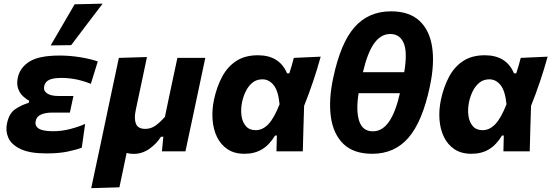

<svg xmlns="http://www.w3.org/2000/svg" viewBox="-20 -808 2944 1025"><path d="M227.5 11Q137.5 11 88.8 -12.8Q40 -36.5 24.2 -73.2Q8.5 -110 17.5 -149.5Q28.5 -203.5 62.5 -226Q96.5 -248.5 133.5 -259L136 -270.5Q119.5 -278.5 102.5 -294.5Q85.5 -310.5 76.8 -335.2Q68 -360 75 -393.5Q86.5 -447 137.2 -479.2Q188 -511.5 299 -511.5Q352.5 -511.5 408.2 -502.5Q464 -493.5 502 -480L465 -360.5Q419 -378.5 381.5 -385.2Q344 -392 308.5 -392Q263.5 -392 242.2 -381.5Q221 -371 216 -348.5Q210.5 -324 231 -309.8Q251.5 -295.5 292 -295.5H372L353 -207H260.5Q222.5 -207 199 -196.5Q175.5 -186 170.5 -162.5Q165 -136 186.5 -121.8Q208 -107.5 264 -107.5Q310 -107.5 355.8 -119.5Q401.5 -131.5 434.5 -146.5L416.5 -19.5Q387.5 -8.5 341.2 1.2Q295 11 227.5 11ZM250.5 -565.5Q283 -621 314.8 -675.8Q346.5 -730.5 378.5 -785L528 -788.5Q484.5 -731.5 442.5 -676.2Q400.5 -621 360 -567Z M467 196.5Q478.5 143 489.5 90.5Q500.5 38 514 -24L566 -271Q581 -340.5 592 -393Q603 -445.5 614.5 -499L764.5 -503.5Q753.5 -450.5 742.5 -398.5Q731.5 -346.5 719.5 -290.5L704.5 -219.5Q695 -174 705.8 -147Q716.5 -120 756 -120Q786 -120 811.2 -138.2Q836.5 -156.5 860.5 -184.5L882.5 -290Q894.5 -346.5 905 -396Q915.5 -445.5 927 -499H1076Q1064.5 -444.5 1053.5 -393Q1042.5 -341.5 1028 -272.5L1009 -183Q1000.5 -143 990.5 -96.5Q980.5 -50 970 0H844.5Q846.5 -19.5 848.2 -39Q850 -58.5 852 -78H839.5Q815 -39.5 776.8 -13Q738.5 13.5 693 13.5Q672.5 13.5 656 8.5Q646 56 636.8 100.2Q627.5 144.5 617.5 192Z M1285.5 13Q1231 13 1194.5 -11.5Q1158 -36 1138.2 -77.2Q1118.5 -118.5 1114.8 -169.5Q1111 -220.5 1122 -274Q1137 -344.5 1166 -398.5Q1195 -452.5 1241.8 -482.8Q1288.5 -513 1356.5 -513Q1472 -513 1512.5 -416.5H1524.5Q1532 -439 1537.8 -459.2Q1543.5 -479.5 1548.5 -499L1692 -505.5Q1674 -439.5 1650.5 -370.2Q1627 -301 1603.5 -243Q1601.5 -182 1599.8 -121.2Q1598 -60.5 1596.5 0H1456Q1456.5 -21.5 1457 -42.8Q1457.5 -64 1458 -84.5H1448.5Q1418 -34 1378.2 -10.5Q1338.5 13 1285.5 13ZM1345 -113Q1382 -113 1412.8 -145.2Q1443.5 -177.5 1472.5 -251.5Q1465.5 -323 1440.8 -353.8Q1416 -384.5 1381 -384.5Q1350 -384.5 1328.2 -367Q1306.5 -349.5 1292.8 -322Q1279 -294.5 1272.5 -263.5Q1264.5 -224.5 1269.2 -190.2Q1274 -156 1292.8 -134.5Q1311.5 -113 1345 -113Z M1967.5 13Q1868 13 1813.8 -39.2Q1759.5 -91.5 1746.5 -183.2Q1733.5 -275 1759 -392.5Q1798.5 -579.5 1873.2 -663.5Q1948 -747.5 2067.5 -747.5Q2164.5 -747.5 2219 -697.2Q2273.5 -647 2287 -556.5Q2300.5 -466 2274.5 -345Q2235 -159 2160.8 -73Q2086.5 13 1967.5 13ZM2063.5 -626.5Q2013.5 -626.5 1977.8 -577Q1942 -527.5 1917.5 -422.5H2138Q2156 -530.5 2135 -578.5Q2114 -626.5 2063.5 -626.5ZM1970.5 -107Q2021 -107 2056.5 -158Q2092 -209 2115 -310.5H1894.5Q1879.5 -217 1897.5 -162Q1915.5 -107 1970.5 -107Z M2497 13Q2442.5 13 2406 -11.5Q2369.5 -36 2349.8 -77.2Q2330 -118.5 2326.2 -169.5Q2322.5 -220.5 2333.5 -274Q2348.5 -344.5 2377.5 -398.5Q2406.5 -452.5 2453.2 -482.8Q2500 -513 2568 -513Q2683.5 -513 2724 -416.5H2736Q2743.5 -439 2749.2 -459.2Q2755 -479.5 2760 -499L2903.5 -505.5Q2885.5 -439.5 2862 -370.2Q2838.5 -301 2815 -243Q2813 -182 2811.2 -121.2Q2809.5 -60.5 2808 0H2667.5Q2668 -21.5 2668.5 -42.8Q2669 -64 2669.5 -84.5H2660Q2629.5 -34 2589.8 -10.5Q2550 13 2497 13ZM2556.5 -113Q2593.5 -113 2624.2 -145.2Q2655 -177.5 2684 -251.5Q2677 -323 2652.2 -353.8Q2627.5 -384.5 2592.5 -384.5Q2561.5 -384.5 2539.8 -367Q2518 -349.5 2504.2 -322Q2490.5 -294.5 2484 -263.5Q2476 -224.5 2480.8 -190.2Q2485.5 -156 2504.2 -134.5Q2523 -113 2556.5 -113Z"/></svg>

Font: Commissioner
Style: Bold Italic
Weight: 700
Italic angle: -12°
Designer: Kostas Bartsokas
Foundry: Kostas Bartsokas
Version: Version 1.000; ttfautohint (v1.8.3)